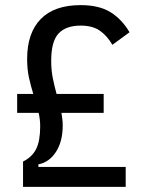

<svg xmlns="http://www.w3.org/2000/svg" viewBox="-20 -730 571 750"><path d="M70 0V-99Q106 -117 121.5 -148.5Q137 -180 137 -237Q137 -263 131 -289H47V-363H110Q101 -392 93.5 -425Q86 -458 86 -500Q86 -601 139 -655.5Q192 -710 295 -710Q367 -710 411.5 -682.5Q456 -655 486 -604L419 -555Q398 -591 369.5 -610.5Q341 -630 295 -630Q238 -630 209 -599.5Q180 -569 180 -492Q180 -455 186.5 -423.5Q193 -392 201 -363H385V-289H220Q222 -277 223.5 -265Q225 -253 225 -240Q225 -177 198.5 -136.5Q172 -96 130 -88V-78H471V0Z"/></svg>

Font: IBM Plex Sans Condensed Text
Style: Regular
Weight: 450
Width: 3
Designer: Mike Abbink, Paul van der Laan, Pieter van Rosmalen
Foundry: Bold Monday
Version: Version 1.1